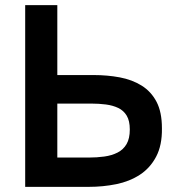

<svg xmlns="http://www.w3.org/2000/svg" viewBox="-20 -727 692 747"><path d="M78 0V-707H203V-435H344Q398 -435 446 -426Q494 -417 531 -394Q568 -371 589 -331Q610 -291 610 -228Q611 -162 587.5 -117.5Q564 -73 524 -47Q484 -21 432.5 -10.5Q381 0 325 0ZM203 -114H325Q357 -114 386 -118Q415 -122 437.5 -133.5Q460 -145 472.5 -166.5Q485 -188 485 -223Q485 -257 473 -277Q461 -297 440 -307Q419 -317 392 -320.5Q365 -324 335 -324H203Z"/></svg>

Font: Onest SemiBold
Style: Regular
Weight: 600
Designer: Dmitri Voloshin, Andrey Kudryavtsev
Foundry: Dmitri Voloshin, Andrey Kudryavtsev
Version: Version 1.000;gftools[0.9.33]